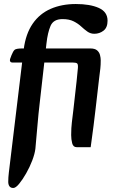

<svg xmlns="http://www.w3.org/2000/svg" viewBox="-20 -716 561 955"><path d="M46 219Q33 219 27 210.5Q21 202 21 188Q21 167 24 142L98 -471Q108 -548 142.5 -598Q177 -648 232 -672Q287 -696 357 -696Q428 -696 471.5 -676.5Q515 -657 515 -613Q515 -579 495 -563.5Q475 -548 449 -548Q430 -548 414.5 -559Q399 -570 383.5 -584.5Q368 -599 346 -610Q324 -621 291 -621Q246 -621 231.5 -587.5Q217 -554 211 -499L178 -208Q171 -149 166 -88.5Q161 -28 156 24Q153 49 140.5 82Q128 115 110 146.5Q92 178 75 198.5Q58 219 46 219ZM361 16Q344 16 339 -3.5Q334 -23 334 -44Q334 -80 337.5 -108Q341 -136 345 -170Q349 -205 353 -241Q357 -277 361 -312Q366 -359 367.5 -378Q369 -397 363 -401Q357 -405 341 -405L429 -475Q452 -475 463 -465.5Q474 -456 477.5 -442Q481 -428 481 -416Q481 -392 479 -375Q477 -358 473 -326L456 -179Q450 -127 445.5 -92Q441 -57 437.5 -32Q434 -7 431 16ZM41 -405Q34 -405 31 -410Q28 -415 30 -422L37 -441Q45 -461 52.5 -468Q60 -475 91 -475H429L383 -405Z"/></svg>

Font: Alkatra
Style: Regular
Weight: 400
Designer: Suman Bhandary
Version: Version 1.100;gftools[0.9.22]